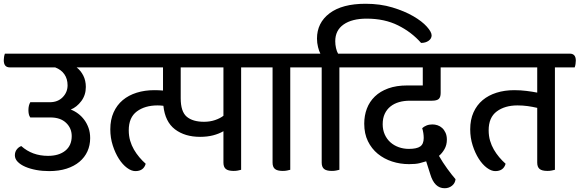

<svg xmlns="http://www.w3.org/2000/svg" viewBox="-50 -897 3079 1020"><path d="M357 -539Q379 -522 392.5 -495.5Q406 -469 406 -435Q406 -392 382 -360Q358 -328 326 -315Q347 -307 365.5 -293Q384 -279 398 -260Q412 -241 420.5 -217Q429 -193 429 -163Q429 -125 414.5 -93Q400 -61 372 -37.5Q344 -14 303.5 -1Q263 12 211 12Q175 12 142.5 6Q110 0 84.5 -11Q59 -22 44 -37.5Q29 -53 29 -72Q29 -90 39 -103Q49 -116 63 -121Q121 -69 205 -69Q263 -69 297 -96.5Q331 -124 331 -174Q331 -216 301 -244.5Q271 -273 218 -273H111Q105 -281 103 -291Q101 -301 101 -312Q101 -337 111 -354H215Q257 -354 283 -380.5Q309 -407 309 -444Q309 -478 292 -502.5Q275 -527 243 -539H2Q-30 -539 -30 -577Q-30 -585 -28.5 -594.5Q-27 -604 -24 -612H481Q513 -612 513 -575Q513 -567 511.5 -557Q510 -547 507 -539Z M1231 -539V5Q1223 7 1213.5 9Q1204 11 1191 11Q1162 11 1149.5 0.5Q1137 -10 1137 -33V-200Q1113 -186 1082 -178Q1051 -170 1013 -170Q932 -170 879.5 -210Q827 -250 818 -335Q810 -336 802.5 -336.5Q795 -337 787 -337Q720 -337 677 -305Q634 -273 634 -205Q634 -175 641.5 -149.5Q649 -124 661.5 -102.5Q674 -81 690 -62Q706 -43 724 -27Q713 12 669 12Q648 12 624.5 -5.5Q601 -23 581.5 -53.5Q562 -84 549 -124.5Q536 -165 536 -210Q536 -261 553.5 -300Q571 -339 602 -365Q633 -391 676 -404.5Q719 -418 770 -418Q782 -418 793.5 -417.5Q805 -417 816 -416V-539H484Q452 -539 452 -577Q452 -585 453.5 -594.5Q455 -604 458 -612H1310Q1342 -612 1342 -575Q1342 -567 1340.5 -557Q1339 -547 1336 -539ZM1034 -250Q1065 -250 1092 -259Q1119 -268 1137 -282V-539H910V-375Q910 -304 942 -277Q974 -250 1034 -250Z M1492 -539V5Q1484 7 1474.5 9Q1465 11 1452 11Q1423 11 1410.5 0.5Q1398 -10 1398 -33V-539H1314Q1282 -539 1282 -577Q1282 -585 1283.5 -594.5Q1285 -604 1288 -612H1571Q1603 -612 1603 -575Q1603 -567 1601.5 -557Q1600 -547 1597 -539Z M1753 -539V5Q1745 7 1735.5 9Q1726 11 1713 11Q1684 11 1671.5 0.5Q1659 -10 1659 -33V-539H1575Q1543 -539 1543 -577Q1543 -585 1544.5 -594.5Q1546 -604 1549 -612H1652Q1645 -625 1639.5 -647Q1634 -669 1634 -692Q1634 -776 1701 -826.5Q1768 -877 1892 -877Q1970 -877 2034.5 -857.5Q2099 -838 2145.5 -811Q2192 -784 2217.5 -755.5Q2243 -727 2243 -709Q2243 -692 2227 -680.5Q2211 -669 2187 -669Q2137 -726 2065 -762Q1993 -798 1898 -798Q1820 -798 1775.5 -767Q1731 -736 1731 -678Q1731 -660 1735 -642Q1739 -624 1746 -612H1832Q1864 -612 1864 -575Q1864 -567 1862.5 -557Q1861 -547 1858 -539Z M2291 -539V-403Q2291 -380 2280.5 -371Q2270 -362 2245 -362H2127Q2096 -362 2070 -354.5Q2044 -347 2024.5 -331.5Q2005 -316 1994 -292.5Q1983 -269 1983 -237Q1983 -207 1994 -182.5Q2005 -158 2024 -141Q2043 -124 2068.5 -115Q2094 -106 2122 -106Q2164 -106 2182.5 -119Q2201 -132 2201 -164Q2201 -190 2193 -216Q2201 -224 2215 -230Q2229 -236 2247 -236Q2261 -236 2274.5 -231.5Q2288 -227 2299 -217Q2310 -207 2317 -191.5Q2324 -176 2324 -155Q2324 -127 2311.5 -105Q2299 -83 2282 -69Q2302 -34 2326 -1Q2350 32 2370 55Q2368 76 2351.5 89.5Q2335 103 2312 103Q2258 103 2236 29L2214 -40Q2199 -35 2178.5 -30Q2158 -25 2123 -25Q2076 -25 2033 -39Q1990 -53 1957 -80Q1924 -107 1904.5 -147Q1885 -187 1885 -240Q1885 -283 1899 -320Q1913 -357 1941.5 -384.5Q1970 -412 2013 -427.5Q2056 -443 2113 -443H2196V-539H1835Q1803 -539 1803 -577Q1803 -585 1804.5 -594.5Q1806 -604 1809 -612H2384Q2416 -612 2416 -575Q2416 -567 2414.5 -557Q2413 -547 2410 -539Z M2898 -539V5Q2890 7 2880.5 9Q2871 11 2858 11Q2829 11 2816.5 0.5Q2804 -10 2804 -33V-324Q2778 -330 2752.5 -333.5Q2727 -337 2699 -337Q2632 -337 2589 -305Q2546 -273 2546 -205Q2546 -175 2553.5 -149.5Q2561 -124 2573.5 -102.5Q2586 -81 2602 -62Q2618 -43 2636 -27Q2625 12 2581 12Q2560 12 2536.5 -5.5Q2513 -23 2493.5 -53.5Q2474 -84 2461 -124.5Q2448 -165 2448 -210Q2448 -261 2465.5 -300Q2483 -339 2514 -365Q2545 -391 2588 -404.5Q2631 -418 2682 -418Q2715 -418 2747 -414Q2779 -410 2804 -405V-539H2396Q2364 -539 2364 -577Q2364 -585 2365.5 -594.5Q2367 -604 2370 -612H2977Q3009 -612 3009 -575Q3009 -567 3007.5 -557Q3006 -547 3003 -539Z"/></svg>

Font: Baloo 2 Medium
Style: Regular
Weight: 500
Designer: Sarang Kulkarni and Ek Type
Foundry: Ek Type
Version: Version 1.640;hotconv 1.0.111;makeotfexe 2.5.65597; ttfautoh